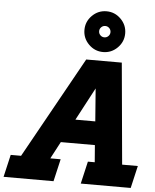

<svg xmlns="http://www.w3.org/2000/svg" viewBox="-115 -1091 923 1145"><g transform="rotate(5 346.0 -518.5)"><path d="M443 -134H484L476 -236H272L218 -134H280L249 0H-50L-19 -134H43L380 -740H593L648 -134H742L711 0H412ZM347 -377H466L451 -573ZM354 -915Q354 -965 390 -1001Q426 -1037 476 -1037Q526 -1037 562 -1001Q598 -965 598 -915Q598 -865 562 -829Q526 -793 476 -793Q426 -793 390 -829Q354 -865 354 -915ZM510 -915Q510 -929 500 -939Q490 -949 476 -949Q462 -949 452 -939Q442 -929 442 -915Q442 -901 452 -891Q462 -881 476 -881Q490 -881 500 -891Q510 -901 510 -915Z"/></g></svg>

Font: Arvo
Style: Bold Italic
Weight: 700
Italic angle: -13°
Designer: Anton Koovit (Cyrillic Expansion: Cyreal)
Foundry: Anton Koovit, Yassin Baggar
Version: Version 3.000